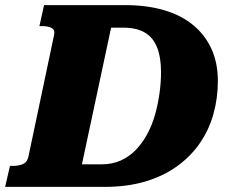

<svg xmlns="http://www.w3.org/2000/svg" viewBox="-56 -730 896 750"><path d="M116 -710H433Q517 -710 584 -690.5Q651 -671 698 -632.5Q745 -594 770 -539Q795 -484 795 -414Q795 -346 777.5 -284Q760 -222 724.5 -170.5Q689 -119 635.5 -80.5Q582 -42 511.5 -21Q441 0 353 0H-36L-17 -82H-6Q17 -82 33.5 -89Q50 -96 55 -118L155 -592Q160 -613 146 -620.5Q132 -628 109 -628H98ZM425 -622H378L264 -88H340Q382 -88 415.5 -103Q449 -118 474.5 -144.5Q500 -171 519 -206Q538 -241 549.5 -281.5Q561 -322 567 -365Q573 -408 573 -449Q573 -506 557.5 -545Q542 -584 509.5 -603Q477 -622 425 -622Z"/></svg>

Font: Roboto Serif ExtraBold
Style: Italic
Weight: 800
Italic angle: -10°
Version: Version 1.007